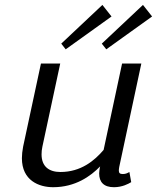

<svg xmlns="http://www.w3.org/2000/svg" viewBox="-20 -761 645 789"><path d="M438.3 -693.3 400.8 -740.8 231.7 -581.7 250 -558.3ZM605 -693.3 567.5 -740.8 398.3 -581.7 416.7 -558.3ZM519.2 -12.5 511.7 -54.2C505.8 -50.8 497.5 -45.8 485 -45.8C472.5 -45.8 468.3 -50 468.3 -60.8C468.3 -65 469.2 -69.2 470 -75L560.8 -500H481.7L405.8 -145C368.3 -100.8 312.5 -54.2 228.3 -54.2C182.5 -54.2 150.8 -75.8 150.8 -126.7C150.8 -136.7 151.7 -146.7 154.2 -158.3L227.5 -500H148.3L75 -158.3C71.7 -140.8 70 -125 70 -110.8C70 -19.2 140 8.3 198.3 8.3C289.2 8.3 352.5 -36.7 391.7 -77.5L390.8 -75C389.2 -65 387.5 -56.7 387.5 -48.3C387.5 -12.5 406.7 8.3 448.3 8.3C482.5 8.3 508.3 -5.8 519.2 -12.5Z"/></svg>

Font: BoonHome
Style: Book Oblique
Weight: 400
Italic angle: -12°
Designer: Sungsit Sawaiwan
Foundry: Sungsit Sawaiwan
Version: Version 0.2